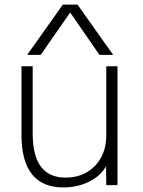

<svg xmlns="http://www.w3.org/2000/svg" viewBox="-20 -810 625 840"><path d="M257 10Q166 10 120 -47.5Q74 -105 74 -220V-520H123V-227Q123 -129 159 -81Q195 -33 267 -33Q320 -33 360 -56.5Q400 -80 422.5 -121.5Q445 -163 445 -217V-520H494V0H445L444 -84H445Q420 -40 369.5 -15Q319 10 257 10ZM99 -570 255 -790H319L475 -570H415L288 -754H286L158 -570Z"/></svg>

Font: M PLUS 2 Thin Light
Style: Regular
Weight: 300
Version: Version 1.001